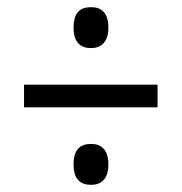

<svg xmlns="http://www.w3.org/2000/svg" viewBox="-20 -625 506 535"><path d="M234 -491C260 -491 282 -506 282 -548C282 -592 260 -605 234 -605C205 -605 185 -592 185 -548C185 -506 205 -491 234 -491ZM47 -326H419V-389H47ZM234 -110C260 -110 282 -124 282 -167C282 -210 260 -224 234 -224C205 -224 185 -210 185 -167C185 -124 205 -110 234 -110Z"/></svg>

Font: Noto Serif Georgian Condensed SemiBold
Style: Regular
Weight: 600
Width: 3
Designer: Monotype Design Team, Akaki Razmadze
Foundry: Google LLC
Version: Version 2.003